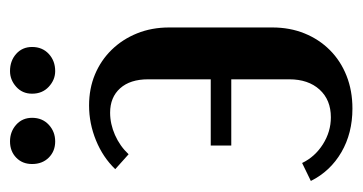

<svg xmlns="http://www.w3.org/2000/svg" viewBox="-186 -512 707 374"><g transform="rotate(-90 167.0 -324.5)"><path d="M301 -147Q301 -113 289.5 -84.5Q278 -56 257 -35Q236 -14 207 -2.5Q178 9 143 9Q95 9 58 -12.5Q21 -34 2 -72L37 -89Q49 -64 73.5 -48.5Q98 -33 126 -33Q160 -33 180 -55Q200 -77 200 -114V-227H71V-267H200V-389Q200 -424 182.5 -443.5Q165 -463 135 -463Q113 -463 91.5 -453.5Q70 -444 54 -427L25 -453Q48 -477 81 -490.5Q114 -504 149 -504Q182 -504 209.5 -492.5Q237 -481 257.5 -460Q278 -439 289.5 -410.5Q301 -382 301 -348ZM35 -615Q35 -634 47.5 -646Q60 -658 79 -658Q98 -658 111.5 -646Q125 -634 125 -615Q125 -595 111.5 -582.5Q98 -570 79 -570Q60 -570 47.5 -582.5Q35 -595 35 -615ZM172 -615Q172 -634 185.5 -646Q199 -658 216 -658Q236 -658 249.5 -646Q263 -634 263 -615Q263 -595 249.5 -582.5Q236 -570 216 -570Q199 -570 185.5 -582.5Q172 -595 172 -615Z"/></g></svg>

Font: Moniqa Paragraph
Style: Bold
Weight: 700
Designer: Rajesh Rajput
Foundry: Rajesh Rajput
Version: Version 1.000